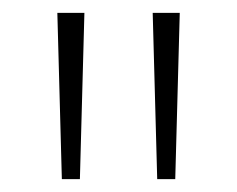

<svg xmlns="http://www.w3.org/2000/svg" viewBox="-20 -734 368 298"><path d="M111 -714H69L76 -456H104ZM259 -714H217L224 -456H252Z"/></svg>

Font: Noto Sans SemiCondensed ExtraLight
Style: Regular
Weight: 200
Width: 4
Designer: Monotype Design Team
Foundry: Monotype Imaging Inc.
Version: Version 2.013